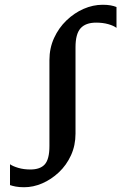

<svg xmlns="http://www.w3.org/2000/svg" viewBox="-20 -774 530 806"><path d="M81.5 12Q60.5 12 46.2 9.2Q32 6.5 22 3V-84.5Q34 -76 57 -69.2Q80 -62.5 107.5 -62.5Q149 -62.5 168.2 -84.2Q187.5 -106 187.5 -161V-521.5Q187.5 -572 207 -614.5Q226.5 -657 259 -688.2Q291.5 -719.5 331 -736.8Q370.5 -754 411 -754Q430 -754 444 -751.5Q458 -749 469 -744.5V-657Q457.5 -666 434.8 -672.5Q412 -679 383.5 -679Q339.5 -679 318.2 -655.2Q297 -631.5 297 -575.5V-213Q297 -163.5 278 -122Q259 -80.5 227 -50.5Q195 -20.5 157.2 -4.2Q119.5 12 81.5 12Z"/></svg>

Font: Merriweather 60pt
Style: Regular
Weight: 400
Version: Version 2.100